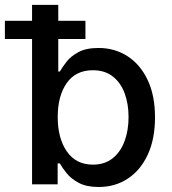

<svg xmlns="http://www.w3.org/2000/svg" viewBox="-50 -747 696 778"><path d="M350.1 10.7Q300.4 10.7 269.2 -6Q237.9 -22.7 220 -45.1Q202.1 -67.5 192.5 -84.9H183.6V0H79.9V-727.3H186.1V-457H192.5Q202.1 -474.1 219.3 -496.4Q236.5 -518.8 267.6 -535.7Q298.7 -552.6 349.1 -552.6Q415.1 -552.6 466.8 -519.2Q518.5 -485.8 548.3 -422.9Q578.1 -360.1 578.1 -271.7Q578.1 -183.6 548.7 -120.2Q519.2 -56.8 467.7 -23.1Q416.2 10.7 350.1 10.7ZM326.3 -79.9Q373.9 -79.9 406.1 -105.3Q438.2 -130.7 454.5 -174.4Q470.9 -218 470.9 -272.7Q470.9 -327.1 454.7 -369.9Q438.6 -412.6 406.6 -437.5Q374.6 -462.4 326.3 -462.4Q256.7 -462.4 220.3 -410.3Q183.9 -358.3 183.9 -272.7Q183.9 -186.8 220.9 -133.3Q257.8 -79.9 326.3 -79.9ZM296.2 -589.1H-30.2V-662.6H296.2Z"/></svg>

Font: Linik Sans Medium
Style: Regular
Weight: 500
Designer: Rasmus Andersson (font), Cristiano Sobral (main changes)
Foundry: rsms
Version: Version 3.018;June 1, 2022;FontCreator 14.0.0.2814 64-bit; t